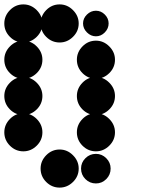

<svg xmlns="http://www.w3.org/2000/svg" viewBox="-24 -691 711 882"><path d="M416.7 15.8Q444.2 15.8 464.2 35.8Q484.2 55.8 484.2 83.3Q484.2 111.7 464.2 131.7Q444.2 151.7 416.7 151.7Q388.3 151.7 368.3 131.7Q348.3 111.7 348.3 83.3Q348.3 55.8 368.3 35.8Q388.3 15.8 416.7 15.8ZM250 -4.2Q285 -4.2 311.2 22.1Q337.5 48.3 337.5 83.3Q337.5 119.2 311.2 145Q285 170.8 250 170.8Q214.2 170.8 188.3 145Q162.5 119.2 162.5 83.3Q162.5 48.3 188.3 22.1Q214.2 -4.2 250 -4.2ZM416.7 -170.8Q451.7 -170.8 477.9 -144.6Q504.2 -118.3 504.2 -83.3Q504.2 -47.5 477.9 -21.7Q451.7 4.2 416.7 4.2Q380.8 4.2 355 -21.7Q329.2 -47.5 329.2 -83.3Q329.2 -118.3 355 -144.6Q380.8 -170.8 416.7 -170.8ZM83.3 -170.8Q118.3 -170.8 144.6 -144.6Q170.8 -118.3 170.8 -83.3Q170.8 -47.5 144.6 -21.7Q118.3 4.2 83.3 4.2Q47.5 4.2 21.7 -21.7Q-4.2 -47.5 -4.2 -83.3Q-4.2 -118.3 21.7 -144.6Q47.5 -170.8 83.3 -170.8ZM416.7 -337.5Q451.7 -337.5 477.9 -311.2Q504.2 -285 504.2 -250Q504.2 -214.2 477.9 -188.3Q451.7 -162.5 416.7 -162.5Q380.8 -162.5 355 -188.3Q329.2 -214.2 329.2 -250Q329.2 -285 355 -311.2Q380.8 -337.5 416.7 -337.5ZM83.3 -337.5Q118.3 -337.5 144.6 -311.2Q170.8 -285 170.8 -250Q170.8 -214.2 144.6 -188.3Q118.3 -162.5 83.3 -162.5Q47.5 -162.5 21.7 -188.3Q-4.2 -214.2 -4.2 -250Q-4.2 -285 21.7 -311.2Q47.5 -337.5 83.3 -337.5ZM416.7 -504.2Q451.7 -504.2 477.9 -477.9Q504.2 -451.7 504.2 -416.7Q504.2 -380.8 477.9 -355Q451.7 -329.2 416.7 -329.2Q380.8 -329.2 355 -355Q329.2 -380.8 329.2 -416.7Q329.2 -451.7 355 -477.9Q380.8 -504.2 416.7 -504.2ZM83.3 -504.2Q118.3 -504.2 144.6 -477.9Q170.8 -451.7 170.8 -416.7Q170.8 -380.8 144.6 -355Q118.3 -329.2 83.3 -329.2Q47.5 -329.2 21.7 -355Q-4.2 -380.8 -4.2 -416.7Q-4.2 -451.7 21.7 -477.9Q47.5 -504.2 83.3 -504.2ZM375.4 -624.2Q393.3 -641.7 416.7 -641.7Q440 -641.7 457.5 -624.2Q475 -606.7 475 -583.3Q475 -560 457.5 -542.1Q440 -524.2 416.7 -524.2Q393.3 -524.2 375.4 -542.1Q357.5 -560 357.5 -583.3Q357.5 -606.7 375.4 -624.2ZM250 -670.8Q285 -670.8 311.2 -644.6Q337.5 -618.3 337.5 -583.3Q337.5 -547.5 311.2 -521.7Q285 -495.8 250 -495.8Q214.2 -495.8 188.3 -521.7Q162.5 -547.5 162.5 -583.3Q162.5 -618.3 188.3 -644.6Q214.2 -670.8 250 -670.8ZM83.3 -670.8Q118.3 -670.8 144.6 -644.6Q170.8 -618.3 170.8 -583.3Q170.8 -547.5 144.6 -521.7Q118.3 -495.8 83.3 -495.8Q47.5 -495.8 21.7 -521.7Q-4.2 -547.5 -4.2 -583.3Q-4.2 -618.3 21.7 -644.6Q47.5 -670.8 83.3 -670.8Z"/></svg>

Font: 0xA000-Dots-Mono
Style: Dots-Mono
Weight: 400
Version: Version 0.1